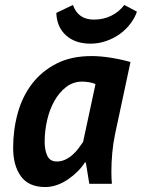

<svg xmlns="http://www.w3.org/2000/svg" viewBox="-20 -740 572 774"><path d="M444 -200Q436 -162 432.5 -123Q429 -84 429 -49Q429 -35 429.5 -22.5Q430 -10 431 1H340L326 -85H322Q311 -67 293.5 -49.5Q276 -32 255 -17.5Q234 -3 210.5 5.5Q187 14 162 14Q96 14 64.5 -29Q33 -72 33 -144Q33 -217 51.5 -284Q70 -351 109 -402Q148 -453 207.5 -483.5Q267 -514 349 -514Q384 -514 425.5 -507.5Q467 -501 506 -490ZM209 -89Q227 -89 243 -96.5Q259 -104 272.5 -116Q286 -128 296.5 -142Q307 -156 315 -168L365 -401Q354 -406 339.5 -408.5Q325 -411 311 -411Q275 -411 247 -389.5Q219 -368 199.5 -333.5Q180 -299 170 -255.5Q160 -212 160 -168Q160 -136 170.5 -112.5Q181 -89 209 -89ZM274 -720Q295 -661 358 -661Q397 -661 428.5 -676.5Q460 -692 481 -720L532 -693Q524 -669 506.5 -645.5Q489 -622 464.5 -604Q440 -586 409 -575Q378 -564 345 -564Q283 -564 246 -597.5Q209 -631 207 -688Z"/></svg>

Font: PT Sans
Style: Bold Italic
Weight: 700
Italic angle: -12°
Designer: A.Korolkova, O.Umpeleva, V.Yefimov
Foundry: ParaType Ltd
Version: Version 2.003W OFL